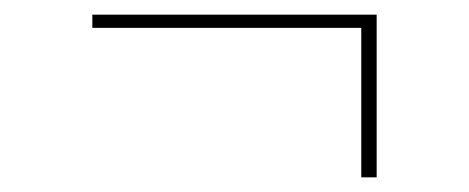

<svg xmlns="http://www.w3.org/2000/svg" viewBox="-20 -369 640 262"><path d="M473 -127V-331H106V-349H494V-127Z"/></svg>

Font: Iosevka Slab Thin Extended
Style: Regular
Weight: 100
Width: 7
Monospace: yes
Designer: Belleve Invis
Foundry: Belleve Invis
Version: Version 11.1.1; ttfautohint (v1.8.3)